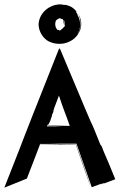

<svg xmlns="http://www.w3.org/2000/svg" viewBox="-90 -846 587 886"><path d="M118 -667C137 -648 176 -639 207 -646C281 -663 302 -738 271 -780C273 -776 276 -770 278 -763C285 -739 282 -716 273 -696C271 -693 269 -689 266 -686C274 -698 279 -713 280 -727C281 -745 276 -763 267 -778C271 -777 263 -787 261 -790C261 -791 263 -790 264 -790C261 -792 260 -795 262 -793L261 -795L262 -794C242 -819 221 -821 211 -824C208 -824 209 -823 207 -823C192 -827 177 -826 177 -825C145 -823 91 -793 88 -733C89 -706 101 -684 116 -669ZM171 -754C173 -756 186 -764 187 -762C187 -763 188 -763 188 -763L186 -758C184 -754 190 -766 188 -761L187 -758L189 -762H191L189 -757C191 -759 192 -758 192 -758C204 -766 204 -734 206 -727C210 -736 206 -748 201 -756C203 -753 205 -751 206 -747L203 -755C209 -747 211 -737 210 -727C210 -725 190 -705 185 -705L186 -708C186 -708 185 -707 185 -706L184 -705C184 -705 183 -705 182 -706L183 -710C181 -706 180 -708 180 -708C174 -704 167 -720 166 -725C164 -734 164 -747 171 -754ZM186 -760 187 -762C186 -762 186 -762 186 -760ZM264 -681C261 -677 257 -674 254 -671ZM442 -19C386 -157 401 -114 379 -171C375 -178 375 -176 373 -179C360 -211 333 -280 332 -277C332 -277 316 -312 186 -623L185 -619L183 -623C-64 -1 83 -367 -70 20L34 -22L95 -180C156 -180 212 -179 260 -179C328 19 317 -14 329 18C316 -23 277 -135 261 -180C259 -180 239 -181 213 -181L119 -183H263L333 17H334C326 22 355 9 379 1C382 0 375 3 373 5C390 -2 391 -2 384 2C387 0 391 -1 392 -1L389 1ZM177 -264C185 -264 192 -263 198 -263H126L128 -267C131 -274 130 -271 131 -269C132 -273 133 -273 133 -271C133 -272 134 -273 134 -273V-272C142 -288 144 -292 148 -307C148 -308 150 -310 150 -311C150 -313 149 -313 149 -314C152 -320 159 -334 156 -334C159 -340 158 -341 160 -347L182 -405C209 -323 207 -337 232 -265C169 -266 146 -267 130 -268L128 -267C143 -265 185 -264 177 -264ZM185 -181H95C70 -119 69 -117 95 -182C136 -182 165 -181 185 -181Z"/></svg>

Font: HIVNotRetro
Style: Regular
Weight: 400
Designer: Feorag
Foundry: Feorag
Version: Version 1.000;PS 001.000;hotconv 1.0.88;makeotf.lib2.5.64775